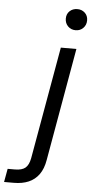

<svg xmlns="http://www.w3.org/2000/svg" viewBox="-174 -776 495 1032"><g transform="rotate(5 73.5 -260.0)"><path d="M-111 220 -98 148H-59Q-21 148 -2.5 132.5Q16 117 23 80L130 -526H214L107 82Q99 130 77 160.5Q55 191 21 205.5Q-13 220 -59 220ZM201 -626Q176 -626 159.5 -642.5Q143 -659 143 -684Q143 -709 159.5 -724.5Q176 -740 201 -740Q225 -740 241.5 -724.5Q258 -709 258 -684Q258 -659 241.5 -642.5Q225 -626 201 -626Z"/></g></svg>

Font: DM Sans 9pt
Style: Italic
Weight: 400
Italic angle: -10°
Designer: Colophon Foundry, Jonny Pinhorn
Foundry: Colophon Foundry
Version: Version 4.004